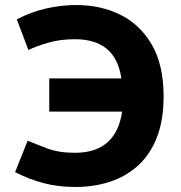

<svg xmlns="http://www.w3.org/2000/svg" viewBox="-20 -730 721 764"><path d="M281 14Q212 14 154.5 -1Q97 -16 40 -45L90 -170Q119 -158 166 -140Q213 -122 278 -122Q442 -122 466 -286H176V-418H463Q451 -498 404.5 -536Q358 -574 278 -574Q219 -574 170 -559.5Q121 -545 93 -531L47 -653Q104 -683 164.5 -696.5Q225 -710 284 -710Q381 -710 459.5 -671Q538 -632 584.5 -551.5Q631 -471 631 -347Q631 -251 604 -182.5Q577 -114 528.5 -70.5Q480 -27 416.5 -6.5Q353 14 281 14Z"/></svg>

Font: Ubuntu Sans ExtraBold
Style: Regular
Weight: 800
Designer: Dalton Maag Ltd
Foundry: Dalton Maag Ltd
Version: Version 1.006; ttfautohint (v1.8.4.7-5d5b)